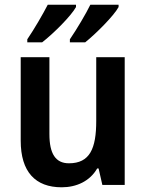

<svg xmlns="http://www.w3.org/2000/svg" viewBox="-20 -786 621 816"><path d="M484 -756V-766H364C345 -727 307 -663 277 -619V-606H342C387 -642 464 -719 484 -756ZM303 -756V-766H183C163 -727 126 -663 96 -619V-606H159C208 -644 282 -718 303 -756ZM510 -543H389V-272C389 -155 362 -92 273 -92C216 -92 190 -133 190 -216V-543H68V-188C68 -56 130 10 242 10C305 10 362 -16 393 -70H399L415 0H510Z"/></svg>

Font: Noto Sans Myanmar UI SemiCondensed SemiBold
Style: Regular
Weight: 600
Width: 4
Designer: Monotype Design Team
Foundry: Monotype Imaging Inc.
Version: Version 2.103